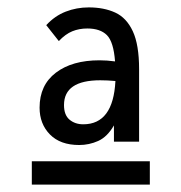

<svg xmlns="http://www.w3.org/2000/svg" viewBox="-20 -650 490 519"><path d="M194 -258Q143 -258 115 -286.5Q87 -315 87 -359Q87 -420 131 -453.5Q175 -487 249 -487Q269 -487 291 -484Q287 -537 269 -555Q251 -573 216 -573Q194 -573 175.5 -565.5Q157 -558 139 -539L105 -582Q128 -607 157.5 -618.5Q187 -630 220 -630Q261 -630 291.5 -616Q322 -602 339 -565.5Q356 -529 356 -463V-267H288V-311Q270 -280 245.5 -269Q221 -258 194 -258ZM153 -366Q153 -339 168 -326.5Q183 -314 205 -314Q286 -314 292 -431Q270 -433 251 -433Q153 -433 153 -366ZM66 -214H385V-151H66Z"/></svg>

Font: Inconsolata SemiCondensed Medium
Style: Regular
Weight: 500
Width: 4
Monospace: yes
Designer: Raph Levien, Cyreal, Brenton Simpson
Foundry: Raph Levien, Cyreal, Google
Version: Version 3.001; ttfautohint (v1.8.2.53-6de2)